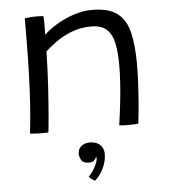

<svg xmlns="http://www.w3.org/2000/svg" viewBox="-54 -579 773 870"><g transform="rotate(-5 332.5 -144.0)"><path d="M151.5 6Q144 6.5 133.5 6.8Q123 7 112 6.5Q101.5 6.5 88.5 5.8Q75.5 5 68 4Q73 -38 77 -86Q81 -134 84 -194.5Q87 -255 88.5 -334.5Q90 -414 90 -518.5Q100 -520 113.2 -521.2Q126.5 -522.5 141.5 -522.5Q150 -522.5 159.2 -522.2Q168.5 -522 175 -520.5Q176 -515 176.2 -500Q176.5 -485 176.2 -467.5Q176 -450 176 -436Q196.5 -457 232 -478.8Q267.5 -500.5 310.5 -515.2Q353.5 -530 396 -530Q472.5 -530 511.5 -500Q550.5 -470 564.5 -411.5Q578.5 -353 578.5 -267.5Q578.5 -232.5 576.5 -189.5Q574.5 -146.5 570.8 -98.2Q567 -50 561 1.5Q555.5 2.5 543.5 3.2Q531.5 4 518 4Q505.5 4 493.8 3.5Q482 3 474 1.5Q481 -46 486.5 -93.5Q492 -141 495 -186.2Q498 -231.5 498 -270.5Q498 -326 489.8 -367.8Q481.5 -409.5 457.5 -432.5Q433.5 -455.5 387 -455.5Q336 -455.5 294.8 -438.8Q253.5 -422 223.2 -399.8Q193 -377.5 175 -361Q173 -275 168.5 -202.2Q164 -129.5 159.5 -76Q155 -22.5 151.5 6ZM343 242.5Q339.5 240.5 331 235Q322.5 229.5 316 221.5Q325 213.5 335 199Q345 184.5 352 168.8Q359 153 359 141.5Q359 136.5 357 133.5Q355 142.5 347.8 150.2Q340.5 158 322 158Q297 158 288.5 143.5Q280 129 280 113.5Q280 101 286.5 90.5Q293 80 305.2 73.8Q317.5 67.5 334 67.5Q353 67.5 367.2 74.2Q381.5 81 389.5 94Q397.5 107 397.5 125.5Q397.5 157 382.5 189Q367.5 221 343 242.5Z"/></g></svg>

Font: Grandstander Thin Light
Style: Regular
Weight: 300
Version: Version 1.200